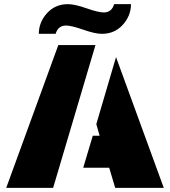

<svg xmlns="http://www.w3.org/2000/svg" viewBox="-20 -905 818 925"><path d="M530 -885H611Q611 -829 571.5 -785.5Q532 -742 471 -742Q438 -742 381 -762Q324 -782 298 -782Q260 -782 248 -742H167Q167 -798 206.5 -841.5Q246 -885 307 -885Q340 -885 397 -865Q454 -845 480 -845Q518 -845 530 -885ZM440 -688 236 0H10L261 -688ZM539 -630 769 0H535L506 -97H381L427 -251H460L444 -307Z"/></svg>

Font: Archicoco
Style: Regular
Weight: 400
Designer: Hector Gatti
Foundry: Hector Gatti
Version: 1.002